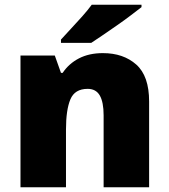

<svg xmlns="http://www.w3.org/2000/svg" viewBox="-20 -786 710 806"><path d="M412 -563Q498 -563 552 -515Q606 -467 606 -360V0H415V-302Q415 -357 399 -385Q383 -413 348 -413Q294 -413 275.5 -369Q257 -325 257 -242V0H66V-553H210L236 -480H243Q269 -519 311.5 -541Q354 -563 412 -563ZM574 -756Q556 -742 529 -721.5Q502 -701 471 -679.5Q440 -658 411.5 -638.5Q383 -619 363 -606H236V-620Q253 -639 277 -664.5Q301 -690 325 -717Q349 -744 365 -766H574Z"/></svg>

Font: Noto Sans Lao Black
Style: Regular
Weight: 900
Designer: Monotype Design Team
Foundry: Monotype Imaging Inc.
Version: Version 2.003; ttfautohint (v1.8.4.7-5d5b)